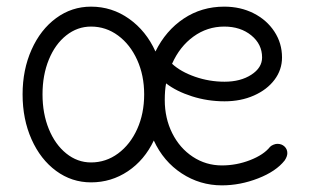

<svg xmlns="http://www.w3.org/2000/svg" viewBox="-20 -536 933 578"><path d="M845 -75Q845 -65 837 -53Q811 -20 757 1Q703 22 648 22Q582 22 527 -14Q472 -50 443 -113Q415 -54 365 -20.5Q315 13 254 13Q196 13 149 -21.5Q102 -56 75 -116.5Q48 -177 48 -252Q48 -326 75 -386.5Q102 -447 149 -481.5Q196 -516 254 -516Q317 -516 368.5 -479.5Q420 -443 448 -381Q479 -444 533 -480Q587 -516 655 -516Q704 -516 743.5 -496Q783 -476 806 -441Q829 -406 829 -363Q829 -326 806.5 -296Q784 -266 744.5 -248.5Q705 -231 656 -231Q605 -231 558 -246Q511 -261 480 -285Q476 -264 476 -235Q476 -180 498.5 -135Q521 -90 560.5 -64Q600 -38 648 -38Q692 -38 733 -54Q774 -70 793 -94Q797 -98 803.5 -100.5Q810 -103 815 -103Q828 -103 836.5 -95Q845 -87 845 -75ZM414 -252Q414 -309 393 -355.5Q372 -402 335.5 -429Q299 -456 254 -456Q213 -456 179.5 -429.5Q146 -403 127 -356.5Q108 -310 108 -252Q108 -194 127 -147.5Q146 -101 179.5 -74Q213 -47 254 -47Q299 -47 335.5 -74Q372 -101 393 -147.5Q414 -194 414 -252ZM498 -344Q524 -320 567 -305Q610 -290 656 -290Q704 -290 736.5 -311Q769 -332 769 -363Q769 -403 736.5 -429.5Q704 -456 655 -456Q604 -456 562.5 -426Q521 -396 498 -344Z"/></svg>

Font: Tsukimi Rounded
Style: Regular
Weight: 400
Designer: Takashi Funayama
Foundry: Takashi Funayama
Version: Version 1.032; ttfautohint (v1.8.3)